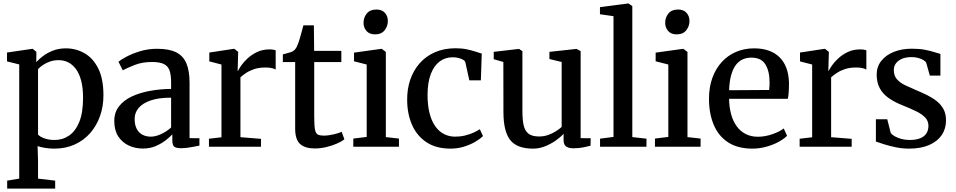

<svg xmlns="http://www.w3.org/2000/svg" viewBox="-20 -839 5468 1098"><path d="M21 239.5V194L90 182.5V-470.5L20 -488V-538.5L162.5 -559.5H167.5L188 -542.5L187.5 -483.5Q202.5 -501 227 -519.2Q251.5 -537.5 284.2 -550Q317 -562.5 357 -562.5Q414.5 -562.5 463.5 -534.5Q512.5 -506.5 542 -447.2Q571.5 -388 571.5 -294Q571.5 -230.5 552 -175.2Q532.5 -120 495.8 -78Q459 -36 407 -12.5Q355 11 290 11Q265 11 238 6.8Q211 2.5 195 -3.5L197.5 80V182.5L295.5 194V239.5ZM292 -38.5Q338.5 -38.5 375.2 -63.8Q412 -89 433.5 -142Q455 -195 455 -279.5Q455 -336.5 444.2 -377.5Q433.5 -418.5 414 -444.5Q394.5 -470.5 369.5 -482.8Q344.5 -495 315.5 -495Q288 -495 265 -486.8Q242 -478.5 224.5 -466.5Q207 -454.5 197.5 -443.5V-70Q205 -59 231.2 -48.8Q257.5 -38.5 292 -38.5Z M797 10.5Q753.5 10.5 716.2 -6.8Q679 -24 656.2 -59Q633.5 -94 633.5 -147Q633.5 -196.5 660.8 -231.2Q688 -266 734.2 -287.5Q780.5 -309 838.5 -319.5Q896.5 -330 958.5 -330.5V-368Q958.5 -410.5 949.5 -436Q940.5 -461.5 916.8 -473Q893 -484.5 849.5 -484.5Q792.5 -484.5 749.5 -467.2Q706.5 -450 682 -437L657.5 -486Q669 -496 701.5 -513.8Q734 -531.5 780.2 -545.8Q826.5 -560 878 -560Q947 -560 987.5 -539.8Q1028 -519.5 1046 -476.5Q1064 -433.5 1064 -366V-49L1120.5 -48.5V-6.5Q1109.5 -4 1091.5 -0.5Q1073.5 3 1053.2 5.8Q1033 8.5 1015.5 8.5Q988.5 8.5 977 0.2Q965.5 -8 965.5 -37V-70.5Q953.5 -57.5 929.5 -38.2Q905.5 -19 872 -4.2Q838.5 10.5 797 10.5ZM843 -57.5Q870 -57.5 902 -72.5Q934 -87.5 958.5 -110V-280.5Q888.5 -280.5 842.2 -264.8Q796 -249 773 -221.8Q750 -194.5 750 -159.5Q750 -124.5 762 -101.8Q774 -79 795.2 -68.2Q816.5 -57.5 843 -57.5Z M1175 0V-45.5L1246.5 -54V-470L1177 -488V-538.5L1315 -559.5H1320.5L1342 -542.5L1341.5 -521.5L1339 -433.5L1341.5 -434.5Q1346 -444.5 1359.5 -464.2Q1373 -484 1396 -505.2Q1419 -526.5 1450.2 -541.5Q1481.5 -556.5 1521 -556.5Q1534.5 -556.5 1542.8 -555Q1551 -553.5 1556.5 -551.5V-441Q1550.5 -445.5 1535.8 -449.2Q1521 -453 1498.5 -453Q1461 -453 1433.8 -443.8Q1406.5 -434.5 1387.5 -421.8Q1368.5 -409 1355 -397V-54.5L1472.5 -45V0Z M1779 10Q1725.5 10 1696.8 -15Q1668 -40 1668 -103.5V-484H1597.5V-528Q1607.5 -531 1619.2 -534Q1631 -537 1641.5 -540.2Q1652 -543.5 1657 -547.5Q1663.5 -552 1668 -557.2Q1672.5 -562.5 1676.2 -569.5Q1680 -576.5 1683.5 -586.5Q1688.5 -598.5 1694.5 -619.2Q1700.5 -640 1706.2 -660.8Q1712 -681.5 1715 -694H1775L1776.5 -548H1932V-484H1777V-172.5Q1777 -122 1781.2 -99Q1785.5 -76 1797.2 -69.8Q1809 -63.5 1832.5 -63.5Q1858.5 -63.5 1888.5 -70.8Q1918.5 -78 1934 -85L1949.5 -42Q1934 -30 1907 -18Q1880 -6 1846.5 2Q1813 10 1779 10Z M2000.5 0V-46.5L2077 -56V-470L2004.5 -488.5V-538L2159 -559.5H2163.5L2186.5 -542V-55L2261.5 -46.5V0ZM2124 -642.5Q2092.5 -642.5 2075.8 -662Q2059 -681.5 2059 -708.5Q2059 -739 2077.5 -761.8Q2096 -784.5 2132 -784.5H2133Q2164.5 -784.5 2181.2 -765.5Q2198 -746.5 2198 -719Q2198 -689 2179.5 -665.8Q2161 -642.5 2125 -642.5Z M2557 11Q2474 11 2419 -25.5Q2364 -62 2336.2 -125.2Q2308.5 -188.5 2308.5 -268.5Q2308 -330 2326.2 -383.5Q2344.5 -437 2380 -477.2Q2415.5 -517.5 2467.2 -540.2Q2519 -563 2585.5 -563Q2620.5 -563 2649.2 -557Q2678 -551 2699.5 -543.8Q2721 -536.5 2735 -532.5L2730 -379.5H2664L2641.5 -481.5Q2640 -490 2629 -496.8Q2618 -503.5 2602.2 -507.5Q2586.5 -511.5 2568.5 -511.5Q2526.5 -511.5 2494.2 -487.5Q2462 -463.5 2443.8 -416Q2425.5 -368.5 2425 -297Q2425 -237 2436.5 -191.8Q2448 -146.5 2469.2 -116.8Q2490.5 -87 2519.5 -72.2Q2548.5 -57.5 2583 -57.5Q2612.5 -57.5 2639 -64Q2665.5 -70.5 2687.2 -80.2Q2709 -90 2724 -100L2742 -61Q2726 -44.5 2697.2 -27.8Q2668.5 -11 2632.2 0Q2596 11 2557 11Z M3259.5 9Q3231.5 9 3217.2 -1.5Q3203 -12 3203 -38.5V-74Q3185.5 -54.5 3157.8 -35Q3130 -15.5 3096.8 -2.2Q3063.5 11 3028 11Q2936.5 11 2897.8 -38.2Q2859 -87.5 2859 -198L2858.5 -484.5L2803.5 -500.5V-542.5L2945 -559H2948.5L2967.5 -546.5V-204Q2967.5 -152.5 2975.2 -120.5Q2983 -88.5 3003.8 -73.5Q3024.5 -58.5 3063 -58.5Q3091.5 -58.5 3116 -67.5Q3140.5 -76.5 3160 -89Q3179.5 -101.5 3192 -113V-484.5L3122 -501.5V-542.5L3274 -559H3278L3300.5 -546.5V-49L3358 -48.5L3357 -5.5Q3340 -1.5 3315.5 3.8Q3291 9 3259.5 9Z M3488.5 -56V-746.5L3411 -757.5V-798L3570.5 -819H3574.5L3596 -804V-55L3677 -46V0H3411.5V-46Z M3725.5 0V-46.5L3802 -56V-470L3729.5 -488.5V-538L3884 -559.5H3888.5L3911.5 -542V-55L3986.5 -46.5V0ZM3849 -642.5Q3817.5 -642.5 3800.8 -662Q3784 -681.5 3784 -708.5Q3784 -739 3802.5 -761.8Q3821 -784.5 3857 -784.5H3858Q3889.5 -784.5 3906.2 -765.5Q3923 -746.5 3923 -719Q3923 -689 3904.5 -665.8Q3886 -642.5 3850 -642.5Z M4282.5 11Q4199 11 4143.8 -25Q4088.5 -61 4061.5 -125.5Q4034.5 -190 4034.5 -274Q4034.5 -340.5 4053.8 -393.5Q4073 -446.5 4107.8 -484.5Q4142.5 -522.5 4189.8 -542.5Q4237 -562.5 4292.5 -562.5Q4386 -562.5 4437.8 -511.8Q4489.5 -461 4492 -365.5Q4492 -335 4490.5 -312.8Q4489 -290.5 4485.5 -274H4149.5Q4150 -226.5 4160.8 -186.8Q4171.5 -147 4192.2 -118Q4213 -89 4243.5 -73Q4274 -57 4314.5 -57Q4355.5 -57 4397.5 -71.8Q4439.5 -86.5 4462 -104.5L4481 -62.5Q4463.5 -44.5 4432.2 -27.5Q4401 -10.5 4362 0.2Q4323 11 4282.5 11ZM4149.5 -323 4378.5 -324.5Q4380 -334 4380.5 -346.2Q4381 -358.5 4381 -368.5Q4381 -431.5 4357.2 -470.5Q4333.5 -509.5 4276.5 -509.5Q4250 -509.5 4227.5 -499.5Q4205 -489.5 4188.2 -467.5Q4171.5 -445.5 4161.5 -410Q4151.5 -374.5 4149.5 -323Z M4553 0V-45.5L4624.5 -54V-470L4555 -488V-538.5L4693 -559.5H4698.5L4720 -542.5L4719.5 -521.5L4717 -433.5L4719.5 -434.5Q4724 -444.5 4737.5 -464.2Q4751 -484 4774 -505.2Q4797 -526.5 4828.2 -541.5Q4859.5 -556.5 4899 -556.5Q4912.5 -556.5 4920.8 -555Q4929 -553.5 4934.5 -551.5V-441Q4928.5 -445.5 4913.8 -449.2Q4899 -453 4876.5 -453Q4839 -453 4811.8 -443.8Q4784.5 -434.5 4765.5 -421.8Q4746.5 -409 4733 -397V-54.5L4850.5 -45V0Z M5178.5 11Q5140 11 5102.8 3.2Q5065.5 -4.5 5035.5 -14Q5005.5 -23.5 4989 -29.5V-157H5054L5073.5 -80Q5079 -70 5095.8 -60.2Q5112.5 -50.5 5135 -44.5Q5157.5 -38.5 5181.5 -38.5Q5219 -38.5 5243 -48.5Q5267 -58.5 5278.2 -76.8Q5289.5 -95 5289.5 -119Q5289.5 -146.5 5271.8 -166Q5254 -185.5 5220.5 -202Q5187 -218.5 5139.5 -237.5Q5092 -256.5 5059.5 -280.2Q5027 -304 5010.2 -336.2Q4993.5 -368.5 4993.5 -412.5Q4993.5 -457.5 5019.8 -490.8Q5046 -524 5091.5 -542.2Q5137 -560.5 5194.5 -560.5Q5238 -560.5 5270 -554.2Q5302 -548 5323.8 -540.8Q5345.5 -533.5 5358 -530.5V-406.5H5297.5L5277 -479.5Q5272.5 -488.5 5260 -496Q5247.5 -503.5 5229.8 -508Q5212 -512.5 5192 -512.5Q5162.5 -512.5 5140 -503.5Q5117.5 -494.5 5104.5 -478Q5091.5 -461.5 5091.5 -438.5Q5091.5 -405.5 5109.8 -385.2Q5128 -365 5157.2 -351.2Q5186.5 -337.5 5219 -323.5Q5251.5 -310 5282 -295Q5312.5 -280 5337 -260.5Q5361.5 -241 5375.8 -214.5Q5390 -188 5390 -150.5Q5390 -102.5 5365.2 -66.2Q5340.5 -30 5293.2 -9.5Q5246 11 5178.5 11Z"/></svg>

Font: Merriweather 36pt Medium
Style: Regular
Weight: 500
Version: Version 2.100